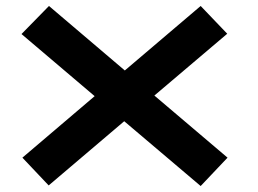

<svg xmlns="http://www.w3.org/2000/svg" viewBox="-20 -634 864 643"><path d="M652 -11 396 -228 143 -13 55 -106 297 -312 52 -520 144 -614 398 -398 652 -614 741 -521 497 -314 742 -106Z"/></svg>

Font: BioRhyme Expanded ExtraBold
Style: Regular
Weight: 800
Width: 7
Designer: Aoife Mooney
Foundry: Aoife Mooney Type
Version: Version 1.001